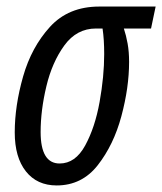

<svg xmlns="http://www.w3.org/2000/svg" viewBox="-20 -556 495 586"><path d="M153 10Q230 10 278.5 -52Q327 -114 350.5 -201.5Q374 -289 374 -367Q374 -398 369.5 -423Q365 -448 358 -469H441L455 -536H283Q189 -536 132.5 -474Q76 -412 50.5 -322.5Q25 -233 25 -152Q25 -76 59 -33Q93 10 153 10ZM162 -57Q104 -57 104 -153Q104 -219 121.5 -292.5Q139 -366 176.5 -417.5Q214 -469 273 -469H293Q298 -436 298 -391Q298 -323 284 -245Q270 -167 240 -112Q210 -57 162 -57Z"/></svg>

Font: Noto Sans UI Condensed
Style: Italic
Weight: 400
Width: 3
Italic angle: -12°
Designer: Monotype Design Team
Foundry: Monotype Imaging Inc.
Version: Version 1.901